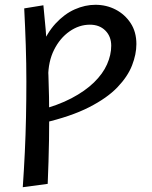

<svg xmlns="http://www.w3.org/2000/svg" viewBox="-20 -479 634 801"><path d="M75 302Q80 230 83.5 157Q87 84 88.5 10Q90 -64 90 -139Q90 -214 87.5 -290.5Q85 -367 81 -444L161 -457Q172 -353 177.5 -258.5Q183 -164 184.5 -74.5Q186 15 184.5 104.5Q183 194 179 288ZM160 34 142 -19Q221 -39 278 -69Q335 -99 372 -135Q409 -171 426.5 -210.5Q444 -250 444 -288Q444 -327 419.5 -351.5Q395 -376 355 -376Q310 -376 270 -348Q230 -320 205.5 -271Q181 -222 181 -157L119 -126Q125 -215 150 -278Q175 -341 212 -381Q249 -421 292 -440Q335 -459 378 -459Q424 -459 462.5 -439Q501 -419 525 -382.5Q549 -346 549 -295Q549 -253 531 -206.5Q513 -160 470 -115Q427 -70 351.5 -31.5Q276 7 160 34Z"/></svg>

Font: Marhey Light Light
Style: Regular
Weight: 300
Version: Version 1.000